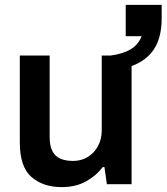

<svg xmlns="http://www.w3.org/2000/svg" viewBox="-20 -753 681 785"><path d="M232 12Q156 12 108.5 -29.5Q61 -71 61 -171V-526H183V-193Q183 -156 194.5 -134.5Q206 -113 227.5 -104Q249 -95 279 -95Q312 -95 338.5 -111Q365 -127 380.5 -155.5Q396 -184 396 -220V-526H518V0H417L407 -70H400Q373 -34 331 -11Q289 12 232 12ZM433 -462V-526Q484 -533 515 -552Q546 -571 559 -605H494V-733H641V-679Q641 -612 618.5 -567.5Q596 -523 550 -497.5Q504 -472 433 -462Z"/></svg>

Font: Archivo Variable SemiBold
Style: Regular
Weight: 600
Designer: Hector Gatti
Foundry: Omnibus-Type
Version: Version 2.001